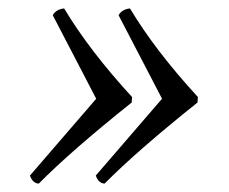

<svg xmlns="http://www.w3.org/2000/svg" viewBox="-20 -467 543 455"><path d="M449 -237 448 -224Q304 -109 228 -32Q221 -32 215.5 -37Q210 -42 207 -51L364 -233L261 -431Q269 -445 288 -447Q348 -347 449 -237ZM293 -237 292 -224Q148 -109 72 -32Q65 -32 59.5 -37Q54 -42 51 -51L208 -233L105 -431Q113 -445 132 -447Q192 -347 293 -237Z"/></svg>

Font: Rosarivo
Style: Italic
Weight: 400
Version: Version 1.003